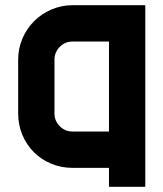

<svg xmlns="http://www.w3.org/2000/svg" viewBox="-20 -645 630 740"><path d="M260 -625H540V75H400V2H260Q216 2 177.5 -14Q139 -30 110.5 -58.5Q82 -87 66 -125.5Q50 -164 50 -208V-415Q50 -458 66.5 -496.5Q83 -535 111.5 -563.5Q140 -592 178.5 -608.5Q217 -625 260 -625ZM190 -415V-208Q190 -179 210.5 -158.5Q231 -138 260 -138H400V-485H260Q231 -485 210.5 -464.5Q190 -444 190 -415Z"/></svg>

Font: CAT North
Style: Regular
Weight: 400
Designer: Peter Wiegel
Foundry: Peter Wiegel
Version: Version 1.000